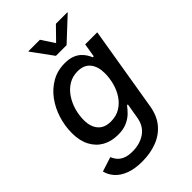

<svg xmlns="http://www.w3.org/2000/svg" viewBox="-282 -859 1177 1177"><g transform="rotate(-45 306.0 -271.0)"><path d="M223.1 214.8Q158.2 214.8 113.3 197.5Q68.4 180.2 42.5 150.9Q16.6 121.6 8.8 86.9L103 56.6Q109.4 73.2 122.3 89.8Q135.3 106.4 159.7 117.7Q184.1 128.9 225.1 128.9Q289.6 128.9 335.2 96.9Q380.9 64.9 391.1 2L407.7 -96.2L399.4 -94.7Q385.3 -74.7 364 -54.2Q342.8 -33.7 311.3 -19.8Q279.8 -5.9 234.4 -5.9Q176.8 -5.9 133.3 -30Q89.8 -54.2 65.2 -100.6Q40.5 -147 40.5 -212.9Q40.5 -275.4 59.1 -335Q77.6 -394.5 113 -442.6Q148.4 -490.7 198.7 -519.5Q249 -548.3 312.5 -548.3Q349.6 -548.3 375.2 -538.8Q400.9 -529.3 417.7 -513.9Q434.6 -498.5 444.6 -481.9Q454.6 -465.3 460.4 -451.2L468.3 -452.6L482.9 -541H587.4L496.1 8.8Q483.9 81.5 445.1 127Q406.2 172.4 348.6 193.6Q291 214.8 223.1 214.8ZM260.3 -94.7Q306.6 -94.7 341.1 -115.7Q375.5 -136.7 398.2 -170.9Q420.9 -205.1 432.1 -246.8Q443.4 -288.6 443.4 -330.6Q443.4 -388.7 415.8 -423.1Q388.2 -457.5 333 -457.5Q289.1 -457.5 254.6 -436.5Q220.2 -415.5 196.5 -380.6Q172.9 -345.7 160.6 -303.5Q148.4 -261.2 148.4 -218.3Q148.4 -161.1 176.8 -127.9Q205.1 -94.7 260.3 -94.7ZM306.6 -757.3 362.3 -672.4 445.3 -757.3H544.9L544.4 -753.9L398.9 -618.2H306.2L207 -753.9L207.5 -757.3Z"/></g></svg>

Font: Inter 17pt Medium
Style: Italic
Weight: 500
Italic angle: -9.3988°
Version: Version 4.001;git-66647c0bb